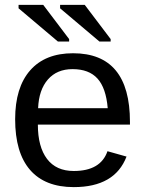

<svg xmlns="http://www.w3.org/2000/svg" viewBox="-20 -756 596 786"><path d="M512 -246H135Q135 -155 172.5 -105.5Q210 -56 282 -56Q392 -56 420 -137L498 -115Q450 10 282 10Q164 10 103 -60.5Q42 -131 42 -268Q42 -398 103.5 -468Q165 -538 279 -538Q512 -538 512 -257ZM136 -313H421Q414 -396 379 -434.5Q344 -473 277 -473Q213 -473 176 -430.5Q139 -388 136 -313ZM433 -586H387L226 -722V-736H327L433 -596ZM263 -586H217L56 -722V-736H157L263 -596Z"/></svg>

Font: Libra Sans
Style: Regular
Weight: 400
Foundry: Context Ltd
Version: Version 1.002